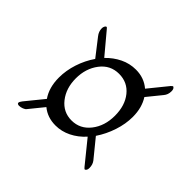

<svg xmlns="http://www.w3.org/2000/svg" viewBox="-131 -703 812 812"><g transform="rotate(45 274.5 -297.5)"><path d="M487 -537Q487 -517 475 -503L423 -439Q448 -400 448 -345Q448 -303 433.5 -259Q419 -215 394 -178L460 -97Q471 -83 471 -63Q471 -52 466 -47Q463 -44 461 -44Q459 -44 453 -51L372 -151Q345 -121 311.5 -104.5Q278 -88 242 -88Q194 -88 160 -116L108 -52Q104 -46 93.5 -42Q83 -38 74 -38Q70 -38 66 -40Q63 -42 63 -45Q63 -51 71 -61L137 -142Q109 -182 109 -242Q109 -284 123 -327Q137 -370 162 -406L103 -482Q90 -498 90 -517Q90 -526 95 -533Q98 -536 100 -536Q103 -536 109 -528L186 -436Q213 -464 246 -480Q279 -496 316 -496Q365 -496 400 -466L469 -551Q474 -556 476 -557Q478 -558 482 -554Q487 -549 487 -537ZM391 -295Q391 -356 360 -394.5Q329 -433 278 -433Q226 -433 194 -391Q162 -349 162 -290Q162 -231 193.5 -191Q225 -151 275 -151Q326 -151 358.5 -192.5Q391 -234 391 -295Z"/></g></svg>

Font: Charm
Style: Regular
Weight: 400
Designer: Katatrad Aksorn Co.,Ltd.
Foundry: Cadson Demak Co.,Ltd.
Version: Version 1.001